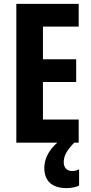

<svg xmlns="http://www.w3.org/2000/svg" viewBox="-20 -734 467 988"><path d="M308 102C308 70 320 44 362 0H385V-119H201V-312H372V-429H201V-597H385V-714H64V0H275C227 42 208 88 208 130C208 196 246 234 323 234C350 234 373 228 387 221V137C378 142 368 146 351 146C324 146 308 128 308 102Z"/></svg>

Font: Noto Sans Myanmar UI ExtraCondensed
Style: Bold
Weight: 700
Width: 2
Designer: Monotype Design Team
Foundry: Monotype Imaging Inc.
Version: Version 2.103